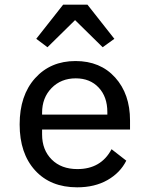

<svg xmlns="http://www.w3.org/2000/svg" viewBox="-20 -789 640 821"><path d="M250 -769H354L469 -623L419 -587L301 -703L183 -587L135 -623ZM310 12Q196 12 130 -60.5Q64 -133 64 -257Q64 -381 130 -454.5Q196 -528 303 -528Q409 -528 472.5 -457.5Q536 -387 536 -274V-235H160V-214Q160 -148 201 -107Q242 -66 311 -66Q412 -66 457 -151L520 -102Q494 -50 439.5 -19Q385 12 310 12ZM304 -454Q241 -454 200.5 -412.5Q160 -371 160 -307V-299H439V-310Q439 -375 402 -414.5Q365 -454 304 -454Z"/></svg>

Font: IBM Plex Mono Text
Style: Regular
Weight: 450
Designer: Mike Abbink, Paul van der Laan, Pieter van Rosmalen
Foundry: Bold Monday
Version: Version 2.000